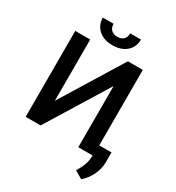

<svg xmlns="http://www.w3.org/2000/svg" viewBox="-246 -1041 1263 1376"><g transform="rotate(30 385.5 -352.5)"><path d="M72.3 0ZM507.8 -710.9H631.3V0H507.8V-506.3L195.8 0H72.3V-710.9H195.8V-204.1ZM511.2 -892.6Q511.2 -831.1 468.3 -793Q425.3 -754.9 353.5 -754.9Q281.7 -754.9 238.8 -793Q195.8 -831.1 195.8 -892.6H284.7Q284.7 -860.4 303 -842.5Q321.3 -824.7 353.5 -824.7Q385.7 -824.7 403.8 -842.5Q421.9 -860.4 421.9 -892.6ZM640.1 188.5 576.2 150.4Q604.5 106 615 73Q625.5 40 626 5.9V-86.4H732.9L732.4 -1Q731.9 50.8 706.3 102.8Q680.7 154.8 640.1 188.5Z"/></g></svg>

Font: Roboto-o Medium
Style: Regular
Weight: 500
Designer: Google
Version: Version 2.134; 2016; ttfautohint (v1.6)